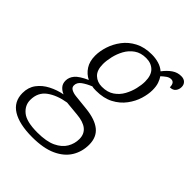

<svg xmlns="http://www.w3.org/2000/svg" viewBox="-268 -695 1054 1054"><g transform="rotate(45 259.5 -168.0)"><path d="M171 240Q71 240 16.5 206.5Q-38 173 -38 106Q-38 62 -14.5 30.5Q9 -1 47 -20.5Q85 -40 127 -48Q107 -56 94 -71Q81 -86 81 -109Q81 -135 99.5 -157Q118 -179 169 -202Q138 -217 118.5 -247Q99 -277 99 -321Q99 -356 111.5 -395Q124 -434 150 -468.5Q176 -503 217 -524.5Q258 -546 315 -546Q343 -546 369 -538.5Q395 -531 414 -514Q436 -543 460 -559.5Q484 -576 513 -576Q534 -576 545.5 -564.5Q557 -553 557 -535Q557 -516 546 -502Q535 -488 512 -488Q512 -525 486 -525Q472 -525 459 -516Q446 -507 432 -494Q442 -480 449 -459.5Q456 -439 456 -410Q456 -378 444.5 -340Q433 -302 407 -267Q381 -232 339.5 -210Q298 -188 239 -188Q231 -188 222.5 -188.5Q214 -189 208 -191Q176 -178 154 -162Q132 -146 132 -123Q132 -107 147.5 -99Q163 -91 184 -89L270 -80Q346 -72 384 -41Q422 -10 422 48Q422 102 395.5 145.5Q369 189 313.5 214.5Q258 240 171 240ZM246 -226Q289 -226 317.5 -245.5Q346 -265 362.5 -295Q379 -325 386.5 -357Q394 -389 394 -414Q394 -463 370 -486.5Q346 -510 307 -510Q266 -510 238 -490.5Q210 -471 193.5 -441Q177 -411 169.5 -378Q162 -345 162 -319Q162 -271 186 -248.5Q210 -226 246 -226ZM173 202Q243 202 284 182.5Q325 163 343.5 131.5Q362 100 362 64Q362 -13 257 -22L172 -30Q105 -19 62 12.5Q19 44 19 103Q19 145 54 173.5Q89 202 173 202Z"/></g></svg>

Font: Noto Serif Light
Style: Italic
Weight: 300
Italic angle: -12°
Designer: Monotype Design Team
Foundry: Monotype Imaging Inc.
Version: Version 2.013